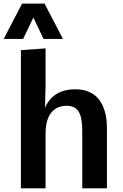

<svg xmlns="http://www.w3.org/2000/svg" viewBox="-40 -1025 668 1045"><path d="M73.7 0V-752L208 -761.7V-563L205.1 -439.5Q229 -491.2 270.5 -515.1Q312 -539.1 368.2 -539.1Q455.6 -539.1 498.8 -483.2Q542 -427.2 542 -328.1V0H407.7V-314Q407.7 -386.7 387.7 -418Q367.7 -449.2 323.2 -449.2Q293 -449.2 271.2 -438.2Q249.5 -427.2 235.4 -407Q221.2 -386.7 214.6 -358.9Q208 -331.1 208 -297.4V0ZM-20 -813 80.1 -1005.4H202.6L302.7 -813H196.8L141.6 -929.7L85.9 -813Z"/></svg>

Font: Comme SemiBold
Style: Regular
Weight: 600
Version: Version 1.000;gftools[0.9.27]